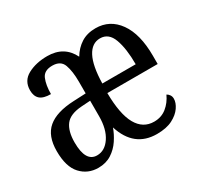

<svg xmlns="http://www.w3.org/2000/svg" viewBox="-121 -704 914 872"><g transform="rotate(-30 335.5 -268.0)"><path d="M165 10Q110 10 74 -29Q38 -68 38 -150Q38 -230 82.5 -267.5Q127 -305 218 -309L283 -312V-373Q283 -428 270.5 -462.5Q258 -497 214 -497Q171 -497 158 -466Q145 -435 145 -388Q106 -388 88.5 -403.5Q71 -419 71 -450Q71 -500 114 -523Q157 -546 216 -546Q304 -546 341 -471Q362 -506 393.5 -526Q425 -546 469 -546Q544 -546 588.5 -483.5Q633 -421 633 -307V-264H369Q370 -153 400.5 -99Q431 -45 489 -45Q527 -45 554.5 -67Q582 -89 598 -124Q606 -120 612 -111.5Q618 -103 618 -91Q618 -70 602 -46.5Q586 -23 554 -6.5Q522 10 472 10Q353 10 313 -116Q303 -87 283.5 -57.5Q264 -28 234.5 -9Q205 10 165 10ZM546 -313Q546 -395 527.5 -445.5Q509 -496 464 -496Q421 -496 397 -450.5Q373 -405 371 -313ZM188 -42Q229 -42 256.5 -83Q284 -124 284 -192V-273L238 -270Q176 -266 152 -234.5Q128 -203 128 -144Q128 -42 188 -42Z"/></g></svg>

Font: Noto Serif Hebrew ExtraCondensed
Style: Regular
Weight: 400
Width: 2
Designer: Monotype Design Team
Foundry: Monotype Imaging Inc.
Version: Version 2.004; ttfautohint (v1.8.4.7-5d5b)